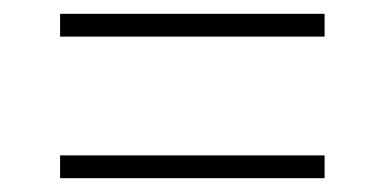

<svg xmlns="http://www.w3.org/2000/svg" viewBox="-20 -451 556 278"><path d="M67 -193V-226H450V-193ZM67 -398V-431H450V-398Z"/></svg>

Font: Anek Odia ExtraLight
Style: Regular
Weight: 250
Designer: Yesha Goshar & Mahesh Sahu (Odia), Yesha Goshar (Latin)
Foundry: Ek Type
Version: Version 1.003